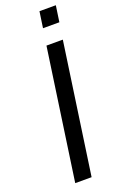

<svg xmlns="http://www.w3.org/2000/svg" viewBox="-172 -951 627 998"><g transform="rotate(-20 142.0 -452.0)"><path d="M59.5 0 163.5 -723H254L150 0ZM177.5 -814 190.5 -903.5H281L268 -814Z"/></g></svg>

Font: Public Sans
Style: Italic
Weight: 400
Italic angle: -8°
Designer: The Public Sans project authors (U.S. Web Design System). Libre Franklin designed by Pablo Impallari and Rodrigo Fuenzal
Version: Version 1.008; ttfautohint (v1.8.1) -l 8 -r 50 -G 200 -x 14 